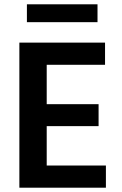

<svg xmlns="http://www.w3.org/2000/svg" viewBox="-20 -872 568 892"><path d="M433 -769H105V-852H433ZM472 0H70V-674H468V-571H197V-388H438V-286H197V-103H472Z"/></svg>

Font: Hind Colombo SemiBold
Style: Regular
Weight: 600
Designer: Jyotish Sonowal, Aditi Pimprikar
Foundry: Indian Type Foundry
Version: Version 1.000;PS 1.0;hotconv 1.0.86;makeotf.lib2.5.63406; tt